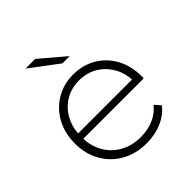

<svg xmlns="http://www.w3.org/2000/svg" viewBox="-195 -866 1010 1010"><g transform="rotate(-45 310.0 -360.5)"><path d="M324 4Q245 4 184.5 -30Q124 -64 89.5 -124Q55 -184 55 -261Q55 -339 87.5 -398.5Q120 -458 177 -492Q234 -526 305 -526Q376 -526 432.5 -493Q489 -460 521.5 -400.5Q554 -341 554 -263Q554 -260 553.5 -256.5Q553 -253 553 -249H92V-288H526L506 -269Q507 -330 480.5 -378.5Q454 -427 409 -454.5Q364 -482 305 -482Q247 -482 201.5 -454.5Q156 -427 130 -378.5Q104 -330 104 -268V-259Q104 -195 132.5 -145.5Q161 -96 211 -68.5Q261 -41 325 -41Q375 -41 418.5 -59Q462 -77 492 -114L521 -81Q487 -39 435.5 -17.5Q384 4 324 4ZM307 -607 150 -725H222L361 -607Z"/></g></svg>

Font: Modern
Style: Regular
Weight: 300
Designer: Julieta Ulanovsky
Foundry: Julieta Ulanovsky
Version: Version 8.000